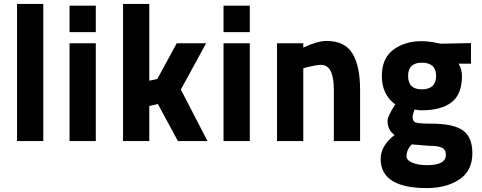

<svg xmlns="http://www.w3.org/2000/svg" viewBox="-20 -720 2461 980"><path d="M67 0V-700H201V0Z M335 0V-499H469V0ZM335 -556V-691H469V-556Z M742 0H608V-700H742V-308L783 -317L882 -499H1032L903 -263L1039 0H888L786 -189L742 -179Z M1121 0V-499H1255V0ZM1121 -556V-691H1255V-556Z M1528 0H1394V-499H1528V-477Q1600 -511 1647 -511Q1740 -511 1779 -447Q1818 -383 1818 -261V0H1684V-261Q1684 -389 1619 -389Q1604 -389 1581.5 -384.5Q1559 -380 1544 -376L1528 -371Z M2159 240Q1923 240 1923 91Q1923 24 1994 -31Q1958 -56 1958 -104Q1958 -115 1968 -136Q1978 -157 1988 -172L1998 -187Q1929 -236 1929 -333Q1929 -422 1987.5 -466Q2046 -510 2134 -510Q2149 -510 2173 -507Q2197 -504 2213 -500L2230 -497L2384 -500V-395H2321Q2338 -365 2338 -333Q2338 -239 2285 -198Q2232 -157 2132 -157Q2114 -157 2096 -161Q2086 -135 2086 -122Q2086 -101 2101.5 -95Q2117 -89 2178 -89Q2293 -89 2342 -55Q2391 -21 2391 62Q2391 152 2324.5 196Q2258 240 2159 240ZM2167 24 2082 17Q2055 44 2055 77Q2055 98 2084.5 110.5Q2114 123 2160 123Q2256 123 2256 70Q2256 43 2235 33.5Q2214 24 2167 24ZM2132 -264Q2206 -264 2206 -333Q2206 -400 2133 -400Q2063 -400 2063 -333Q2063 -264 2132 -264Z"/></svg>

Font: TypoPRO Titillium Maps
Style: 999 wt
Weight: 900
Designer: Campivisivi
Foundry: Accademia di Belle Arti di Urbino and students of MA course of Visual design
Version: Version 001.001